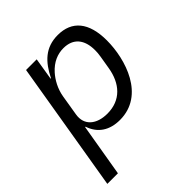

<svg xmlns="http://www.w3.org/2000/svg" viewBox="-198 -662 996 996"><g transform="rotate(-45 300.0 -164.0)"><path d="M19.2 199.9H96.9L146 -89.8H149.1C171.2 -23.1 224.1 12.1 300.1 12.1C481.9 12.1 544 -190 544 -328.1C544 -459.9 486.9 -528.1 383.2 -528.1C291.9 -528.1 240.1 -475.1 199.9 -394.2H197.1L217 -516H138.8ZM159.1 -170.1 177.9 -284.1C186.1 -332 209.2 -372.9 235.1 -402C271 -442.1 312.9 -459.2 355.8 -459.2C427.9 -459.2 464.8 -413 464.8 -335.9C464.8 -323.2 464.1 -308.9 460.9 -290.8L448.9 -219.1C432.9 -122.9 376.1 -57.2 277 -57.2C199.9 -57.2 147 -98 159.1 -170.1Z"/></g></svg>

Font: Margiela Mono Italic Italic
Style: Regular
Weight: 400
Designer: Mike Abbink, Paul van der Laan, Pieter van Rosmalen
Foundry: Bold Monday
Version: Version 2.003 2021